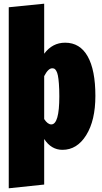

<svg xmlns="http://www.w3.org/2000/svg" viewBox="-20 -783 545 1029"><path d="M329.1 -554.2Q408.7 -554.2 450 -480.7Q491.2 -407.2 491.2 -269Q491.2 -137.7 442.1 -58.8Q393.1 20 314.9 20Q254.4 20 216.8 -38.1V206.1L26.9 226.1V-744.1L216.8 -763.2V-495.1Q260.7 -554.2 329.1 -554.2ZM254.9 -116.2Q297.9 -116.2 297.9 -266.1Q297.9 -305.7 295.7 -334Q293.5 -362.3 290.3 -378.2Q287.1 -394 281.7 -403.1Q276.4 -412.1 271.5 -414.6Q266.6 -417 259.8 -417Q238.3 -417 216.8 -375V-145Q235.4 -116.2 254.9 -116.2Z"/></svg>

Font: Fira Sans Compressed Heavy
Style: Regular
Weight: 900
Width: 1
Designer: Carrois Corporate & Edenspiekermann AG
Foundry: Carrois Corporate GbR & Edenspiekermann AG
Version: Version 4.203;PS 004.203;hotconv 1.0.88;makeotf.lib2.5.64775